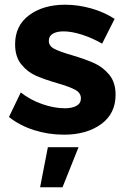

<svg xmlns="http://www.w3.org/2000/svg" viewBox="-20 -565 539 814"><path d="M249 -432Q221 -432 204 -422Q187 -412 187 -392Q187 -370 210 -358Q233 -346 285 -331Q342 -314 379 -297.5Q416 -281 443 -248.5Q470 -216 470 -163Q470 -83 408.5 -38.5Q347 6 251 6Q185 6 124 -13.5Q63 -33 18 -69L68 -173Q109 -141 159.5 -123.5Q210 -106 255 -106Q286 -106 304.5 -116.5Q323 -127 323 -148Q323 -171 299.5 -184Q276 -197 224 -212Q169 -228 132.5 -244Q96 -260 70 -292.5Q44 -325 44 -377Q44 -457 104 -501Q164 -545 256 -545Q311 -545 366 -529.5Q421 -514 466 -485L413 -380Q369 -405 326 -418.5Q283 -432 249 -432ZM183 59H313L245 229H150Z"/></svg>

Font: Montserrat SemiBold
Style: Regular
Weight: 600
Designer: Julieta Ulanovsky
Foundry: Julieta Ulanovsky
Version: Version 6.001